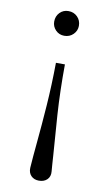

<svg xmlns="http://www.w3.org/2000/svg" viewBox="-86 -703 473 842"><g transform="rotate(10 150.0 -282.5)"><path d="M198 46Q200 68 186.5 81.5Q173 95 150 95Q128 95 115 81.5Q102 68 103 46Q106 0 113 -72.5Q120 -145 126.5 -236Q133 -327 134 -427H174Q173 -308 180 -203Q187 -98 193 -24Q194 -4 195.5 13.5Q197 31 198 46ZM149 -660Q173 -660 189 -644Q205 -628 205 -604Q205 -582 189 -566Q173 -550 149 -550Q126 -550 110.5 -566Q95 -582 95 -604Q95 -628 110.5 -644Q126 -660 149 -660Z"/></g></svg>

Font: Gowun Batang
Style: Regular
Weight: 400
Designer: Yanghee Ryu
Foundry: Yanghee Ryu
Version: Version 2.000